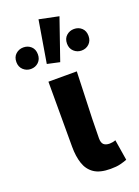

<svg xmlns="http://www.w3.org/2000/svg" viewBox="-204 -867 685 945"><g transform="rotate(-20 138.0 -394.5)"><path d="M206 12Q151.1 12 120.6 -8.6Q90 -29.2 77.4 -66.9Q64.7 -104.7 64.7 -155.2V-496.1H213.3Q211.7 -438.1 209.1 -373.4Q206.6 -308.7 204.8 -249.7Q203.1 -190.7 203.1 -149.2Q203.1 -125.5 213.6 -116Q224 -106.6 244.3 -106.6Q250.5 -106.6 259.3 -108.1Q268.2 -109.6 275.6 -112.6L293.1 -4.2Q277.1 2.1 257.3 7Q237.6 12 206 12ZM5.8 -584.2Q-17.1 -584.2 -33.9 -599.7Q-50.6 -615.2 -50.6 -640.6Q-50.6 -667 -33.9 -682Q-17.1 -697 5.8 -697Q29.6 -697 45.9 -682Q62.1 -667 62.1 -640.6Q62.1 -615.2 45.9 -599.7Q29.6 -584.2 5.8 -584.2ZM152.1 -566.6 86.9 -580.8 123.8 -801.4 226 -780.3ZM271 -584.2Q248.1 -584.2 231.3 -599.7Q214.6 -615.2 214.6 -640.6Q214.6 -667 231.3 -682Q248.1 -697 271 -697Q294.9 -697 311.1 -682Q327.3 -667 327.3 -640.6Q327.3 -615.2 311.1 -599.7Q294.9 -584.2 271 -584.2Z"/></g></svg>

Font: Source Sans Variable
Style: Regular
Weight: 200
Designer: Paul D. Hunt
Foundry: Adobe Systems Incorporated
Version: Version 3.006;hotconv 1.0.111;makeotfexe 2.5.65597